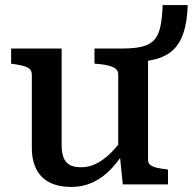

<svg xmlns="http://www.w3.org/2000/svg" viewBox="-20 -730 763 760"><path d="M224 -538V-155Q224 -126 231.5 -106.5Q239 -87 255.5 -77.5Q272 -68 301 -68Q332 -68 360.5 -82Q389 -96 417 -123Q445 -150 472 -191L487 -152Q456 -100 422 -63.5Q388 -27 348 -8.5Q308 10 261 10Q213 10 178 -7Q143 -24 124.5 -59Q106 -94 106 -145V-434Q106 -454 89.5 -462.5Q73 -471 37 -476L24 -478V-538ZM466 -538Q514 -538 544.5 -546Q575 -554 591.5 -573Q608 -592 615 -625.5Q622 -659 624 -710H723Q721 -644 706.5 -600.5Q692 -557 665 -532Q638 -507 597 -496Q556 -485 501 -483L566 -510V-97Q566 -84 575 -77Q584 -70 600.5 -66Q617 -62 639 -60L645 -58V0H466L454 -119L448 -125V-434Q448 -454 430 -463Q412 -472 377 -476L354 -478V-538Z"/></svg>

Font: Roboto Serif Medium
Style: Regular
Weight: 500
Designer: Greg Gazdowicz
Foundry: Commercial Type
Version: Version 1.008